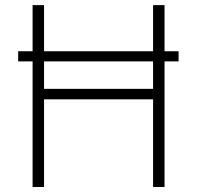

<svg xmlns="http://www.w3.org/2000/svg" viewBox="-20 -748 787 768"><path d="M694.3 -543V-502.4H52.7V-543ZM110.4 0V-727.5H156.2V-392.6H592.3V-727.5H638.2V0H592.3V-350.6H156.2V0Z"/></svg>

Font: Inter 17pt ExtraLight
Style: Regular
Weight: 250
Version: Version 4.001;git-66647c0bb